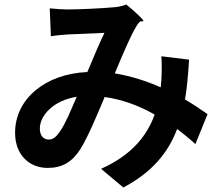

<svg xmlns="http://www.w3.org/2000/svg" viewBox="-20 -778 980 853"><path d="M137 -376C80 -328 47 -263 47 -188C47 -91 109 -32 192 -32C256 -32 301 -58 338 -117C371 -170 411 -266 445 -347C525 -336 601 -307 667 -269C636 -182 571 -91 429 -28L528 55C654 -12 726 -97 767 -205C796 -183 823 -161 848 -138L875 -204L902 -271C875 -290 841 -313 802 -336C811 -389 816 -449 820 -513L697 -528C699 -498 699 -460 697 -423L694 -390C633 -417 563 -440 490 -452C524 -533 559 -617 584 -658C588 -665 592 -672 598 -678C607 -688 612 -680 617 -685C620 -689 578 -728 541 -758C525 -751 500 -746 477 -745C432 -741 333 -736 279 -736C259 -736 227 -738 201 -741L206 -617C230 -621 263 -624 282 -625C325 -627 406 -630 444 -632C422 -587 395 -522 368 -458C274 -454 194 -424 137 -376ZM283 -261C270 -234 258 -210 245 -192C228 -168 215 -158 196 -158C175 -158 157 -174 157 -206C157 -237 172 -267 200 -293C227 -319 269 -340 321 -348C308 -318 295 -288 283 -261Z"/></svg>

Font: GenSekiGothic2 TW B
Style: Regular
Weight: 700
Version: Version 2.100;PS 2.1;hotconv 16.6.51;makeotf.lib2.5.65220 DE